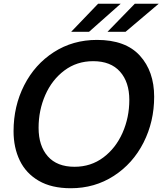

<svg xmlns="http://www.w3.org/2000/svg" viewBox="-20 -987 863 1020"><path d="M52 -290Q52 -423 108.5 -534Q165 -645 266 -710Q367 -775 495 -775Q647 -775 723 -691.5Q799 -608 799 -473Q799 -341 742.5 -229.5Q686 -118 584.5 -52.5Q483 13 356 13Q254 13 186 -26.5Q118 -66 85 -134.5Q52 -203 52 -290ZM667 -456Q667 -551 617.5 -606.5Q568 -662 475 -662Q388 -662 322 -612.5Q256 -563 220.5 -482Q185 -401 185 -308Q185 -212 234 -156.5Q283 -101 376 -101Q463 -101 529 -150.5Q595 -200 631 -281.5Q667 -363 667 -456ZM453 -818H358L501 -967H621ZM647 -818H551L696 -967H823Z"/></svg>

Font: Open Sauce One SemiBold Italic
Style: Regular
Weight: 600
Italic angle: -10°
Designer: Alfredo Marco Pradil
Foundry: Creative Sauce Fz LLC
Version: Version 1.477